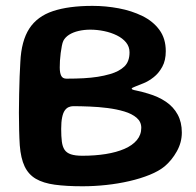

<svg xmlns="http://www.w3.org/2000/svg" viewBox="-20 -620 684 670"><path d="M268 30Q211 30 171 24.5Q131 19 105.2 4Q79.5 -11 66 -39.2Q52.5 -67.5 49 -113Q47.5 -136 46.8 -165.2Q46 -194.5 46 -227Q46 -259.5 46.8 -291.8Q47.5 -324 48.5 -353Q49.5 -382 51 -404Q54.5 -477.5 82.2 -520.2Q110 -563 164.8 -581.2Q219.5 -599.5 303 -599.5Q349 -599.5 394.2 -591Q439.5 -582.5 476.8 -564.2Q514 -546 536.2 -515.8Q558.5 -485.5 558.5 -441.5Q558.5 -409 546.2 -386.8Q534 -364.5 516.5 -350.8Q499 -337 482 -330Q464.5 -322.5 452 -318Q439.5 -313.5 439.5 -310.5Q439.5 -307 455.8 -304Q472 -301 496.5 -293.5Q532.5 -283 559 -265Q585.5 -247 600 -220.2Q614.5 -193.5 614.5 -157.5Q614.5 -123 597 -91.8Q579.5 -60.5 554.5 -39.5Q534.5 -23 502.5 -10Q470.5 3 431.5 12Q392.5 21 350.5 25.5Q308.5 30 268 30ZM267.5 -76.5Q311.5 -76.5 349 -82.5Q386.5 -88.5 414.2 -100.5Q442 -112.5 457.5 -131Q473 -149.5 473 -174Q473 -195 456.8 -209Q440.5 -223 413.8 -231Q387 -239 355.5 -243Q324 -247 292.5 -248.2Q261 -249.5 235.5 -249.5Q227.5 -249.5 219.8 -246.2Q212 -243 206 -234.5Q200 -226 196.8 -210.2Q193.5 -194.5 193.5 -170Q193.5 -144 195.8 -126.2Q198 -108.5 205.2 -97.5Q212.5 -86.5 227.5 -81.5Q242.5 -76.5 267.5 -76.5ZM212 -345.5Q245 -345.5 271.8 -347Q298.5 -348.5 321 -352Q343.5 -355.5 364 -361.5Q395.5 -370.5 413.8 -387.8Q432 -405 432 -437.5Q432 -457 420 -471.8Q408 -486.5 387.8 -496.5Q367.5 -506.5 343.2 -511.5Q319 -516.5 295 -516.5Q273.5 -516.5 254.2 -512Q235 -507.5 221.2 -498.8Q207.5 -490 201 -477.5Q198 -471 195.8 -459.8Q193.5 -448.5 191.8 -435Q190 -421.5 189.2 -408.2Q188.5 -395 188.5 -384.5Q188.5 -366 193.5 -355.8Q198.5 -345.5 212 -345.5Z"/></svg>

Font: Gluten Thin Medium
Style: Regular
Weight: 500
Version: Version 1.300